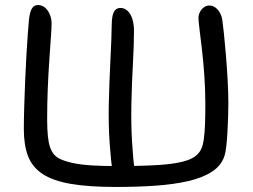

<svg xmlns="http://www.w3.org/2000/svg" viewBox="-20 -729 995 754"><path d="M435.4 5.2Q327.4 5.2 257.4 -7Q187.4 -19.2 147 -46Q106.6 -72.8 90.1 -116Q73.6 -159.2 73.6 -221.8Q73.6 -260 75.1 -309.7Q76.6 -359.4 78.8 -412.1Q81 -464.8 83.8 -513.5Q86.6 -562.2 89.4 -598.9Q92.2 -635.6 93.8 -652.4Q97 -681.6 105.2 -695.4Q113.4 -709.2 128.8 -709.2Q145.6 -709.2 157.5 -698.5Q169.4 -687.8 176 -671.2Q182.6 -654.6 182.6 -637.6Q182.6 -621.2 179.9 -582.6Q177.2 -544 173.6 -492Q170 -440 167.5 -379.6Q165 -319.2 165.2 -257.6Q165.4 -183.2 176.4 -151.4Q187.4 -119.6 211.8 -106.8Q233.6 -95.6 266.6 -88.7Q299.6 -81.8 342.6 -79.3Q385.6 -76.8 436.2 -76.8Q542.6 -76.8 611 -81.6Q679.4 -86.4 717.3 -100.1Q755.2 -113.8 769 -141.6Q776.2 -154.4 780.1 -180.8Q784 -207.2 785.2 -243.1Q786.4 -279 786.4 -318.2Q786.4 -377.2 782.4 -433.1Q778.4 -489 772.9 -535.8Q767.4 -582.6 763.4 -614.9Q759.4 -647.2 759.4 -658.4Q759.4 -670 764.9 -681.2Q770.4 -692.4 780.2 -699.9Q790 -707.4 802 -707.4Q820.2 -707.4 834.5 -691.7Q848.8 -676 852.8 -652.2Q855.4 -634.8 859.4 -597Q863.4 -559.2 867.3 -511.4Q871.2 -463.6 874 -414.2Q876.8 -364.8 876.8 -323.2Q876.8 -299.6 875.8 -269.5Q874.8 -239.4 873.1 -209Q871.4 -178.6 868.6 -154Q865.8 -129.4 861.6 -117Q849.4 -78.8 812.3 -54.7Q775.2 -30.6 718.1 -17.6Q661 -4.6 589.3 0.3Q517.6 5.2 435.4 5.2ZM423.2 -46.4Q415.4 -97.6 410.5 -168.1Q405.6 -238.6 407.2 -318.8Q408 -361 409.8 -406.7Q411.6 -452.4 413.7 -495Q415.8 -537.6 417.2 -572.4Q418.6 -607.2 418.6 -628Q418.6 -648 421.4 -663.7Q424.2 -679.4 431.7 -688.6Q439.2 -697.8 453.2 -697.8Q469 -697.8 481.1 -686.4Q493.2 -675 499.7 -654.4Q506.2 -633.8 506.2 -607Q506.2 -554 501.9 -477.8Q497.6 -401.6 496 -320.2Q494.4 -242 498.4 -174Q502.4 -106 509.4 -54.8Z"/></svg>

Font: Shantell Sans Light
Style: Regular
Weight: 300
Designer: Stephen Nixon, Anya Danilova, Shantell Martin
Foundry: Arrow Type
Version: Version 1.011;[c5ecc13dd]